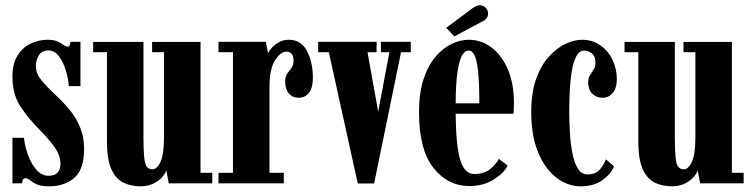

<svg xmlns="http://www.w3.org/2000/svg" viewBox="-20 -678 2780 710"><path d="M161.5 11Q131.5 11 115.5 3.5Q99.5 -4 91 -11.5Q82.5 -19 75 -19Q62 -19 62 0H26V-168.5H68.5Q72.5 -134 84.8 -101.8Q97 -69.5 116 -48.8Q135 -28 160 -28Q203.5 -28 203.5 -73Q203.5 -102.5 182.5 -132.8Q161.5 -163 125.5 -199Q84 -241 55 -285.2Q26 -329.5 26 -394.5Q26 -443 45 -473Q64 -503 94 -517Q124 -531 156.5 -531Q179.5 -531 193.2 -524.5Q207 -518 215.2 -511.8Q223.5 -505.5 230 -505.5Q240 -505.5 240.5 -523.5H277.5V-359.5H234.5Q232.5 -387.5 223.2 -418Q214 -448.5 198 -470Q182 -491.5 159 -491.5Q135 -491.5 123.8 -473.5Q112.5 -455.5 112.5 -433.5Q112.5 -406.5 133.2 -381.2Q154 -356 190 -322.5Q215.5 -298.5 238.5 -270.5Q261.5 -242.5 276.2 -207.2Q291 -172 291 -127Q291 -51 254.5 -20Q218 11 161.5 11Z M500 11Q465.5 11 437.5 -2Q409.5 -15 392.5 -50.8Q375.5 -86.5 375.5 -155.5V-485H324.5V-523H510.5V-171Q510.5 -122 513.2 -96.2Q516 -70.5 523 -61.2Q530 -52 543 -52Q561.5 -52 574 -80.8Q586.5 -109.5 586.5 -170V-485H542.5V-523H721.5V-39H765V0H604L595 -48.5Q592.5 -37.5 580.2 -23.5Q568 -9.5 547.5 0.8Q527 11 500 11Z M788 0V-39H841.5V-485H788V-523.5H963L971.5 -480.5Q974 -488.5 984.5 -500.5Q995 -512.5 1011.2 -521.8Q1027.5 -531 1048 -531Q1093.5 -531 1115.2 -489.2Q1137 -447.5 1137 -390Q1137 -354 1122.8 -335.2Q1108.5 -316.5 1084.5 -316.5Q1062 -316.5 1048.2 -332.5Q1034.5 -348.5 1034.5 -376.5Q1034.5 -395 1042.2 -405.8Q1050 -416.5 1057.8 -426.8Q1065.5 -437 1065.5 -453.5Q1065.5 -487 1038.5 -487Q1017.5 -487 997 -455Q976.5 -423 976.5 -356.5V-39H1029.5V0Z M1303 0.5 1196 -485H1156.5V-523.5H1372.5V-485H1339L1378.5 -265L1420 -485H1388.5V-523.5H1499V-485H1463L1363.5 0.5Z M1716 10Q1636 10 1582.8 -57.2Q1529.5 -124.5 1529.5 -263.5Q1529.5 -336 1546.8 -387Q1564 -438 1591.8 -469.8Q1619.5 -501.5 1651.5 -516.2Q1683.5 -531 1713 -531Q1760 -531 1798 -502Q1836 -473 1858.2 -420.8Q1880.5 -368.5 1880.5 -298Q1880.5 -277.5 1879 -257.5H1665Q1666 -138 1682 -86.2Q1698 -34.5 1733.5 -34.5Q1770.5 -34.5 1792.8 -53Q1815 -71.5 1824.5 -90.5L1857 -66Q1844.5 -38.5 1806 -14.2Q1767.5 10 1716 10ZM1713 -491Q1700.5 -491.5 1690 -475.5Q1679.5 -459.5 1672.5 -417.2Q1665.5 -375 1665 -296H1752.5Q1752.5 -373 1747.8 -415.5Q1743 -458 1734.2 -474.8Q1725.5 -491.5 1713 -491ZM1660 -543.5 1630 -575 1726 -646.5Q1742 -658.5 1754 -658.5Q1772 -658.5 1781.5 -642Q1785 -635.5 1785 -628Q1785 -607 1758.5 -596Z M2127 11Q2080 11 2038.2 -20.5Q1996.5 -52 1970.5 -113.2Q1944.5 -174.5 1944.5 -264Q1944.5 -338 1963.5 -389Q1982.5 -440 2012 -471.2Q2041.5 -502.5 2073.5 -516.8Q2105.5 -531 2131.5 -531Q2171.5 -531 2200.5 -510.2Q2229.5 -489.5 2245.2 -456.5Q2261 -423.5 2261 -385.5Q2261 -352.5 2246 -334.5Q2231 -316.5 2208.5 -316.5Q2185 -316.5 2170 -331.8Q2155 -347 2155 -373.5Q2155 -390 2161.8 -400.2Q2168.5 -410.5 2175.2 -420.8Q2182 -431 2182 -447Q2182 -470 2169 -480.5Q2156 -491 2140.5 -491Q2122 -491 2110.8 -469Q2099.5 -447 2094 -412.5Q2088.5 -378 2086.8 -339.5Q2085 -301 2085 -268Q2085 -227.5 2087.5 -186Q2090 -144.5 2097 -109.8Q2104 -75 2117.2 -54Q2130.5 -33 2152.5 -33Q2182 -33 2197.5 -50.5Q2213 -68 2220.5 -89L2250.5 -63Q2239 -34.5 2207.8 -11.8Q2176.5 11 2127 11Z M2465 11Q2430.5 11 2402.5 -2Q2374.5 -15 2357.5 -50.8Q2340.5 -86.5 2340.5 -155.5V-485H2289.5V-523H2475.5V-171Q2475.5 -122 2478.2 -96.2Q2481 -70.5 2488 -61.2Q2495 -52 2508 -52Q2526.5 -52 2539 -80.8Q2551.5 -109.5 2551.5 -170V-485H2507.5V-523H2686.5V-39H2730V0H2569L2560 -48.5Q2557.5 -37.5 2545.2 -23.5Q2533 -9.5 2512.5 0.8Q2492 11 2465 11Z"/></svg>

Font: Imbue 10pt ExtraBold
Style: Regular
Weight: 800
Designer: Tyler Finck
Foundry: Etcetera Type Company
Version: Version 1.102; ttfautohint (v1.8.3)